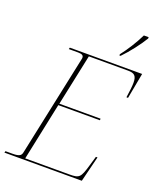

<svg xmlns="http://www.w3.org/2000/svg" viewBox="-174 -1032 938 1133"><g transform="rotate(20 295.5 -465.5)"><path d="M435 -779 434 -771H442C484 -814 534 -879 560 -923V-931H530C503 -876 468 -821 435 -779ZM-7 0H479L519 -161H509L491 -100C467 -18 460 -10 397 -10H120L196 -372H457L458 -382H199L267 -704H514C554 -704 568 -690 568 -647C568 -625 564 -594 558 -553H568L598 -714H144L141 -704H200C225 -704 234 -697 234 -684C234 -681 234 -678 233 -675L99 -43C95 -22 89 -10 39 -10H-4Z"/></g></svg>

Font: Noto Serif Display Thin
Style: Italic
Weight: 100
Italic angle: -12°
Designer: Monotype Design Team
Foundry: Monotype Imaging Inc.
Version: Version 2.009